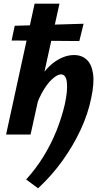

<svg xmlns="http://www.w3.org/2000/svg" viewBox="-20 -731 542 1043"><path d="M187 292 122 244Q175 186 216.5 118.5Q258 51 287 -21.5Q316 -94 332 -164Q348 -237 343.5 -282Q339 -327 311 -327Q292 -327 263 -301Q234 -275 205 -221.5Q176 -168 158 -86L108 -109Q143 -224 188 -295Q233 -366 283 -399Q333 -432 382 -432Q424 -432 451 -407Q478 -382 485.5 -330Q493 -278 475 -196Q458 -112 418 -26Q378 60 320 141Q262 222 187 292ZM13 0 168 -711H303L146 0ZM43 -511 60 -591 434 -602 411 -508Z"/></svg>

Font: Ysabeau ExtraBold
Style: Italic
Weight: 800
Italic angle: -12°
Designer: Christian Thalmann (Catharsis Fonts)
Version: Version 2.002